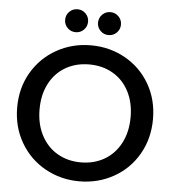

<svg xmlns="http://www.w3.org/2000/svg" viewBox="-59 -939 902 1000"><g transform="rotate(5 392.0 -439.0)"><path d="M306 -765Q281 -765 263.5 -782.5Q246 -800 246 -825Q246 -850 263.5 -867.5Q281 -885 306 -885Q331 -885 348.5 -867.5Q366 -850 366 -825Q366 -800 348.5 -782.5Q331 -765 306 -765ZM478 -765Q453 -765 435.5 -782.5Q418 -800 418 -825Q418 -850 435.5 -867.5Q453 -885 478 -885Q503 -885 520.5 -867.5Q538 -850 538 -825Q538 -800 520.5 -782.5Q503 -765 478 -765ZM392 7Q295 7 213.5 -38.5Q132 -84 84.5 -165.5Q37 -247 37 -349Q37 -451 84.5 -532Q132 -613 213.5 -658.5Q295 -704 392 -704Q490 -704 571.5 -658.5Q653 -613 700 -532Q747 -451 747 -349Q747 -247 700 -165.5Q653 -84 571.5 -38.5Q490 7 392 7ZM392 -92Q461 -92 515 -123.5Q569 -155 599.5 -213.5Q630 -272 630 -349Q630 -426 599.5 -484Q569 -542 515 -573Q461 -604 392 -604Q323 -604 269 -573Q215 -542 184.5 -484Q154 -426 154 -349Q154 -272 184.5 -213.5Q215 -155 269 -123.5Q323 -92 392 -92Z"/></g></svg>

Font: Fz Poppins Med
Style: Regular
Weight: 500
Designer: Ninad Kale (Devanagari), Jonny Pinhorn (Latin)
Foundry: Indian Type Foundry
Version: Vit hóa bi Vntype.Com & FontZin.Com